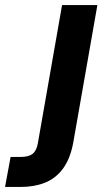

<svg xmlns="http://www.w3.org/2000/svg" viewBox="-133 -521 427 761"><path d="M-113 220 -91 101H-51Q-19 101 -3.5 88.5Q12 76 17 47L113 -501H253L157 46Q145 109 116.5 147.5Q88 186 45.5 203Q3 220 -51 220Z"/></svg>

Font: DM Sans 17pt ExtraBold
Style: Italic
Weight: 800
Italic angle: -10°
Version: Version 4.004;gftools[0.9.30]